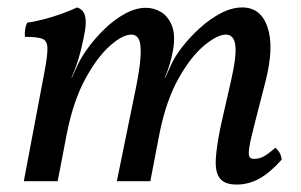

<svg xmlns="http://www.w3.org/2000/svg" viewBox="-20 -487 810 516"><path d="M616 9Q584 9 571 -7.5Q558 -24 560 -59.5Q562 -95 574 -152L600 -266Q616 -335 612.5 -364.5Q609 -394 587 -394Q564 -394 528.5 -364.5Q493 -335 460 -276.5Q427 -218 409 -130L384 0H294L340 -225Q355 -295 357.5 -331Q360 -367 353.5 -380.5Q347 -394 333 -394Q309 -394 274.5 -363Q240 -332 208.5 -273.5Q177 -215 160 -130L135 0H44L99 -291Q108 -338 107.5 -358Q107 -378 93 -383Q79 -388 47 -388Q46 -397 47.5 -407.5Q49 -418 53 -426Q69 -428 95 -434.5Q121 -441 147 -450.5Q173 -460 187 -467Q203 -462 208 -446Q213 -430 208 -402Q200 -359 191.5 -331Q183 -303 172 -278H173L188 -311Q198 -333 217.5 -359.5Q237 -386 262.5 -410.5Q288 -435 316.5 -450.5Q345 -466 372 -466Q394 -466 413 -454.5Q432 -443 442 -418Q452 -393 445 -352Q442 -335 436.5 -316Q431 -297 423 -278H424L439 -311Q449 -334 469.5 -360.5Q490 -387 517 -411.5Q544 -436 573.5 -451.5Q603 -467 631 -467Q681 -467 699 -414Q717 -361 694 -270L664 -153Q653 -111 650 -91Q647 -71 650.5 -65.5Q654 -60 663 -60Q677 -60 689.5 -67Q702 -74 720 -90Q728 -83 732 -75.5Q736 -68 737 -58Q706 -23 677 -7Q648 9 616 9Z"/></svg>

Font: Vollkorn
Style: Italic
Weight: 400
Italic angle: -11°
Designer: Friedrich Althausen
Foundry: Friedrich Althausen
Version: Version 5.001